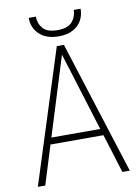

<svg xmlns="http://www.w3.org/2000/svg" viewBox="-96 -946 728 1009"><g transform="rotate(-10 268.0 -441.5)"><path d="M273.9 -681.2 62 0H22.5L249 -710.9H278.3ZM473.6 0 262.2 -681.2 258.3 -710.9H287.1L513.2 0ZM424.3 -242.7V-207.5H113.8V-242.7ZM369.6 -882.8H406.2Q406.2 -846.7 389.9 -818.8Q373.5 -791 342.8 -775.4Q312 -759.8 268.6 -759.8Q203.6 -759.8 166.5 -794.2Q129.4 -828.6 129.4 -882.8H167.5Q167.5 -846.2 190.2 -819.6Q212.9 -793 268.6 -793Q322.8 -793 346.2 -819.8Q369.6 -846.7 369.6 -882.8Z"/></g></svg>

Font: Roboto Condensed ExtraLight
Style: Regular
Weight: 250
Designer: Christian Robertson
Foundry: Google
Version: Version 3.008; 2023